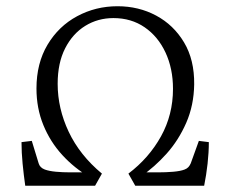

<svg xmlns="http://www.w3.org/2000/svg" viewBox="-20 -596 739 616"><path d="M61 0Q56 -35 52.5 -71Q49 -107 49 -140L82 -144L104 -72Q106 -65 111 -60Q116 -55 124 -52Q138 -47 159.5 -45Q181 -43 206 -43H281L269 -27Q219 -56 180 -98.5Q141 -141 119 -195Q97 -249 97 -312Q97 -393 132.5 -452.5Q168 -512 227.5 -544Q287 -576 357 -576Q425 -576 481 -546Q537 -516 570.5 -460Q604 -404 603 -325Q602 -258 577.5 -202Q553 -146 514.5 -103Q476 -60 432 -30L423 -43H487Q513 -43 536 -45Q559 -47 572 -52Q580 -55 584.5 -60Q589 -65 592 -72L618 -144L650 -140Q650 -107 646 -71Q642 -35 635 0H414L392 -39Q458 -89 496.5 -158.5Q535 -228 535 -311Q535 -376 511 -427.5Q487 -479 444 -508.5Q401 -538 344 -538Q294 -538 253.5 -513Q213 -488 189 -441Q165 -394 165 -327Q165 -248 200.5 -173Q236 -98 307 -39L285 0Z"/></svg>

Font: Rasa Light
Style: Regular
Weight: 300
Designer: Anna Giedrys (Yrsa+Rasa design), David Brezina (Yrsa art-direction, Rasa art-direction, design)
Foundry: Rosetta Type Foundry
Version: Version 2.004